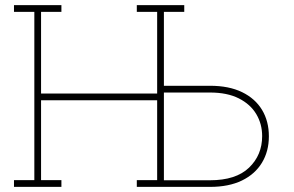

<svg xmlns="http://www.w3.org/2000/svg" viewBox="-20 -731 1151 751"><path d="M34.7 0V-26.4H114.3V-684.6H34.7V-710.9H220.2V-684.6H140.6V-365.2H594.7V-684.6H515.1V-710.9H594.7H621.1H700.7V-684.6H621.1V-395.5H801.3Q875.5 -395.5 926.8 -370.6Q978 -345.7 1004.9 -301.3Q1031.7 -256.8 1031.7 -197.8Q1031.7 -139.2 1004.6 -94.5Q977.5 -49.8 926.3 -24.9Q875 0 801.3 0H515.1V-26.4H594.7V-338.9H140.6V-26.4H220.2V0ZM621.1 -25.9H801.3Q902.8 -25.9 954.1 -75.2Q1005.4 -124.5 1005.4 -198.7Q1005.4 -246.1 982.4 -284.7Q959.5 -323.2 914.1 -346.2Q868.7 -369.1 801.3 -369.1H621.1Z"/></svg>

Font: Roboto Slab LO Thin
Style: Regular
Weight: 250
Designer: Google
Version: Version 2.00;September 28, 2018;FontCreator 11.5.0.2427 64-b